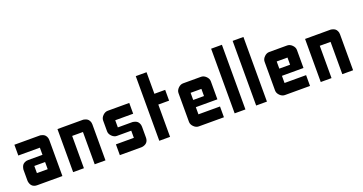

<svg xmlns="http://www.w3.org/2000/svg" viewBox="-35 -1138 3169 1675"><g transform="rotate(-20 1549.5 -300.0)"><path d="M33.2 -399.9H266.6Q269.5 -399.9 273.9 -399.7Q278.3 -399.4 289.8 -395.8Q301.3 -392.1 310.1 -386Q318.8 -379.9 326.2 -366Q333.5 -352.1 333.5 -333.5V0H100.1Q50.3 0 36.6 -45.9Q33.2 -57.6 33.2 -66.9V-166.5Q33.2 -169.4 33.7 -173.8Q34.2 -178.2 37.6 -189.7Q41 -201.2 47.4 -210Q53.7 -218.8 67.6 -226.1Q81.5 -233.4 100.1 -233.4H233.4V-299.8H33.2ZM233.4 -166.5H133.3V-100.1H233.4Z M533.2 0H433.1V-399.9H666.5Q669.4 -399.9 673.8 -399.7Q678.2 -399.4 689.7 -395.8Q701.2 -392.1 710 -386Q718.8 -379.9 726.1 -366Q733.4 -352.1 733.4 -333.5V0H633.3V-299.8H533.2Z M866.7 0V-100.1H1033.2V-166.5H899.9Q875 -166.5 854 -187.5Q833 -208.5 833 -233.4V-333.5Q833 -358.4 854 -379.2Q875 -399.9 899.9 -399.9H1099.6V-299.8H933.1V-233.4H1066.4Q1069.3 -233.4 1073.7 -232.9Q1078.1 -232.4 1089.6 -229Q1101.1 -225.6 1109.9 -219.2Q1118.7 -212.9 1126 -199Q1133.3 -185.1 1133.3 -166.5V-66.9Q1133.3 -17.1 1087.4 -3.4Q1075.7 0 1066.4 0Z M1333 -600.1V-399.9H1433.1V-299.8H1333V0H1232.9V-600.1Z M1833 0H1599.6Q1574.7 0 1553.7 -21Q1532.7 -42 1532.7 -66.9V-333.5Q1532.7 -358.4 1553.7 -379.2Q1574.7 -399.9 1599.6 -399.9H1766.1Q1791 -399.9 1812 -379.2Q1833 -358.4 1833 -333.5V-166.5H1632.8V-100.1H1833ZM1632.8 -233.4H1732.9V-299.8H1632.8Z M1932.6 -600.1H2032.7V0H1932.6Z M2132.3 -600.1H2232.4V0H2132.3Z M2632.3 0H2398.9Q2374 0 2353 -21Q2332 -42 2332 -66.9V-333.5Q2332 -358.4 2353 -379.2Q2374 -399.9 2398.9 -399.9H2565.4Q2590.3 -399.9 2611.3 -379.2Q2632.3 -358.4 2632.3 -333.5V-166.5H2432.1V-100.1H2632.3ZM2432.1 -233.4H2532.2V-299.8H2432.1Z M2832 0H2731.9V-399.9H2965.3Q2968.3 -399.9 2972.7 -399.7Q2977.1 -399.4 2988.5 -395.8Q3000 -392.1 3008.8 -386Q3017.6 -379.9 3024.9 -366Q3032.2 -352.1 3032.2 -333.5V0H2932.1V-299.8H2832Z"/></g></svg>

Font: Malkor
Style: Bold
Weight: 700
Version: Version 1.3